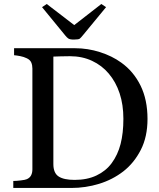

<svg xmlns="http://www.w3.org/2000/svg" viewBox="-20 -932 789 952"><path d="M711.4 -342.3Q711.4 -253.9 678.2 -189Q645 -124 591.8 -82.5Q538.1 -41 471.2 -20.5Q404.3 0 333 0H45.9V-34.7Q60.1 -34.7 82.8 -37.4Q105.5 -40 112.8 -43.5Q127.4 -49.8 134 -62.3Q140.6 -74.7 140.6 -92.3V-592.3Q140.6 -608.9 135 -622.1Q129.4 -635.3 112.8 -643.1Q97.7 -650.4 80.1 -653.8Q62.5 -657.2 49.8 -658.2V-692.9H352.5Q415 -692.9 475.6 -673.6Q536.1 -654.3 581.1 -621.6Q642.1 -578.1 676.8 -507.8Q711.4 -437.5 711.4 -342.3ZM591.8 -342.8Q591.8 -412.6 573.2 -469Q554.7 -525.4 519 -567.4Q485.4 -607.4 436.3 -630.4Q387.2 -653.3 327.1 -653.3Q307.1 -653.3 282 -652.6Q256.8 -651.9 244.6 -651.4V-118.7Q244.6 -74.2 270.5 -57.1Q296.4 -40 350.1 -40Q412.1 -40 458.5 -62Q504.9 -84 533.7 -123Q564 -164.1 577.9 -218Q591.8 -272 591.8 -342.8ZM505.9 -896.5 391.6 -757.8Q381.3 -745.1 375.7 -740.5Q370.1 -735.8 346.2 -735.8Q326.2 -735.8 318.6 -741.2Q311 -746.6 303.7 -755.9L188.5 -896.5L211.9 -912.1L348.1 -807.6L482.4 -912.1Z"/></svg>

Font: UniBurma_GGSerif
Style: Book
Weight: 400
Designer: Victor San Kho Lin (for Burmese only and related typography optimization with it)
Foundry: http://www.unimm.org
Version: 2.0